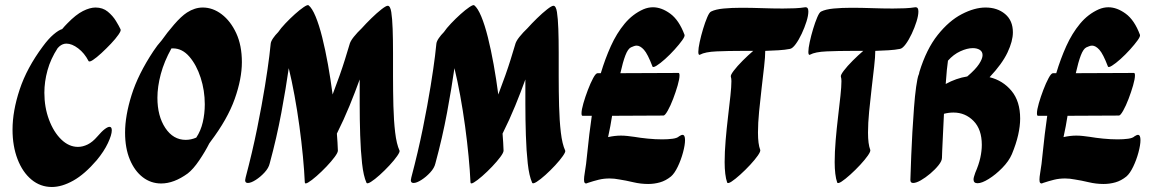

<svg xmlns="http://www.w3.org/2000/svg" viewBox="-20 -730 4605 766"><path d="M333 -487Q317 -518 292 -537Q267 -556 245 -556Q230 -556 217 -545Q213 -541 210 -538Q182 -495 169.5 -449.5Q157 -404 157 -360Q157 -302 175.5 -252.5Q194 -203 224.5 -173.5Q255 -144 291 -144Q310 -144 329.5 -153.5Q349 -163 368 -185Q386 -206 398 -215Q410 -224 417 -224Q426 -224 426 -210Q426 -192 410.5 -159Q395 -126 366 -91Q318 -35 272.5 -9.5Q227 16 187 16Q141 16 105.5 -13.5Q70 -43 50 -95Q30 -147 30 -213Q30 -287 58.5 -373Q87 -459 151 -545Q173 -575 193.5 -592.5Q214 -610 228 -614Q238 -626 249 -637Q283 -672 311 -686Q339 -700 361 -700Q390 -700 410 -683.5Q430 -667 442.5 -646.5Q455 -626 461 -613Q464 -608 452.5 -591.5Q441 -575 422.5 -555.5Q404 -536 384.5 -518Q365 -500 350.5 -490.5Q336 -481 333 -487Z M729 -38Q674 2 623 2Q582 2 549.5 -23Q517 -48 498 -93.5Q479 -139 479 -201Q479 -268 505 -351Q531 -434 592 -526Q607 -549 625 -569Q646 -599 674.5 -632Q703 -665 726 -680Q757 -700 789 -700Q829 -700 864.5 -673Q900 -646 922.5 -597.5Q945 -549 945 -482Q945 -416 916.5 -335.5Q888 -255 820 -165Q817 -161 815 -158Q799 -126 775 -90.5Q751 -55 729 -38ZM608 -340Q608 -267 639.5 -219.5Q671 -172 721 -172Q742 -172 763 -181Q781 -208 789 -242.5Q797 -277 797 -314Q797 -369 780.5 -420Q764 -471 735.5 -504Q707 -537 670 -537Q667 -537 664 -537Q635 -485 621.5 -434.5Q608 -384 608 -340Z M960 -22Q987 -124 1006 -218Q1025 -312 1037 -386.5Q1049 -461 1054.5 -506.5Q1060 -552 1060 -556Q1061 -565 1069.5 -577.5Q1078 -590 1090 -602Q1100 -617 1118.5 -636.5Q1137 -656 1156.5 -673.5Q1176 -691 1191.5 -701.5Q1207 -712 1211 -709Q1225 -698 1239 -664.5Q1253 -631 1265.5 -581Q1278 -531 1288.5 -472.5Q1299 -414 1307 -353Q1339 -437 1356 -492Q1373 -547 1374 -551Q1377 -565 1391.5 -583Q1406 -601 1423 -617Q1440 -636 1461.5 -657Q1483 -678 1501.5 -692.5Q1520 -707 1527 -707Q1537 -707 1541 -682Q1545 -657 1546.5 -614.5Q1548 -572 1548 -519V-425Q1548 -365 1549.5 -307Q1551 -249 1556.5 -202Q1562 -155 1574 -129Q1576 -124 1564.5 -107.5Q1553 -91 1534 -70.5Q1515 -50 1495 -32Q1475 -14 1460 -4.5Q1445 5 1442 -1Q1430 -28 1424.5 -78Q1419 -128 1417 -190.5Q1415 -253 1415 -316V-413Q1397 -363 1374.5 -308Q1352 -253 1324 -197Q1327 -160 1328 -129Q1328 -121 1315 -103.5Q1302 -86 1282.5 -65.5Q1263 -45 1243 -27.5Q1223 -10 1209.5 -2Q1196 6 1196 -3Q1194 -48 1188.5 -106Q1183 -164 1174.5 -226.5Q1166 -289 1155 -349Q1144 -409 1132 -458Q1121 -380 1102.5 -280.5Q1084 -181 1056 -78Q1052 -60 1035.5 -42Q1019 -24 1000 -12Q981 0 969 0Q958 0 958 -11Q958 -14 960 -22Z M1621 -22Q1648 -124 1667 -218Q1686 -312 1698 -386.5Q1710 -461 1715.5 -506.5Q1721 -552 1721 -556Q1722 -565 1730.5 -577.5Q1739 -590 1751 -602Q1761 -617 1779.5 -636.5Q1798 -656 1817.5 -673.5Q1837 -691 1852.5 -701.5Q1868 -712 1872 -709Q1886 -698 1900 -664.5Q1914 -631 1926.5 -581Q1939 -531 1949.5 -472.5Q1960 -414 1968 -353Q2000 -437 2017 -492Q2034 -547 2035 -551Q2038 -565 2052.5 -583Q2067 -601 2084 -617Q2101 -636 2122.5 -657Q2144 -678 2162.5 -692.5Q2181 -707 2188 -707Q2198 -707 2202 -682Q2206 -657 2207.5 -614.5Q2209 -572 2209 -519V-425Q2209 -365 2210.5 -307Q2212 -249 2217.5 -202Q2223 -155 2235 -129Q2237 -124 2225.5 -107.5Q2214 -91 2195 -70.5Q2176 -50 2156 -32Q2136 -14 2121 -4.5Q2106 5 2103 -1Q2091 -28 2085.5 -78Q2080 -128 2078 -190.5Q2076 -253 2076 -316V-413Q2058 -363 2035.5 -308Q2013 -253 1985 -197Q1988 -160 1989 -129Q1989 -121 1976 -103.5Q1963 -86 1943.5 -65.5Q1924 -45 1904 -27.5Q1884 -10 1870.5 -2Q1857 6 1857 -3Q1855 -48 1849.5 -106Q1844 -164 1835.5 -226.5Q1827 -289 1816 -349Q1805 -409 1793 -458Q1782 -380 1763.5 -280.5Q1745 -181 1717 -78Q1713 -60 1696.5 -42Q1680 -24 1661 -12Q1642 0 1630 0Q1619 0 1619 -11Q1619 -14 1621 -22Z M2364 -438H2377Q2394 -495 2417 -546Q2440 -597 2472 -635.5Q2504 -674 2547 -693Q2566 -701 2585 -701Q2619 -701 2654 -675.5Q2689 -650 2711 -591Q2713 -585 2701.5 -569Q2690 -553 2671.5 -532.5Q2653 -512 2633.5 -494.5Q2614 -477 2599.5 -468Q2585 -459 2583 -465Q2564 -515 2549 -531.5Q2534 -548 2520 -548Q2514 -548 2508 -545.5Q2502 -543 2497 -541Q2485 -535 2475 -509Q2465 -483 2455 -438L2687 -439Q2691 -439 2691 -429Q2691 -415 2683.5 -389Q2676 -363 2665.5 -335.5Q2655 -308 2644 -288.5Q2633 -269 2627 -269L2422 -268Q2419 -248 2415 -227Q2411 -206 2406 -183Q2419 -186 2432 -187.5Q2445 -189 2457 -189Q2470 -189 2483.5 -187.5Q2497 -186 2511 -184Q2534 -180 2564 -177Q2594 -174 2622 -174Q2645 -174 2663.5 -176.5Q2682 -179 2689 -186Q2698 -192 2703 -192Q2713 -192 2713 -171Q2713 -152 2705 -122Q2697 -92 2684 -65Q2671 -38 2657 -26Q2636 -9 2613 -2.5Q2590 4 2566 4Q2536 4 2506.5 -3Q2477 -10 2451 -14Q2431 -18 2412 -18Q2389 -18 2368.5 -13Q2348 -8 2324 0Q2324 0 2322 1Q2320 2 2318 2Q2315 2 2312.5 -1Q2310 -4 2310 -14Q2310 -23 2313 -41Q2318 -67 2324 -129Q2330 -191 2341 -268H2304Q2300 -268 2300 -278Q2300 -292 2307.5 -318Q2315 -344 2325.5 -371.5Q2336 -399 2346.5 -418.5Q2357 -438 2364 -438Z M3132 -535Q3112 -531 3086.5 -529.5Q3061 -528 3033 -527Q3033 -504 3028.5 -464.5Q3024 -425 3018.5 -378Q3013 -331 3008.5 -285Q3004 -239 3004 -201Q3004 -155 3013 -132Q3015 -126 3003.5 -109.5Q2992 -93 2973 -72.5Q2954 -52 2933.5 -33.5Q2913 -15 2898.5 -5.5Q2884 4 2881 -2Q2876 -16 2873.5 -37Q2871 -58 2871 -83Q2871 -123 2875 -170.5Q2879 -218 2884.5 -264Q2890 -310 2894 -347.5Q2898 -385 2898 -406Q2898 -417 2896 -423Q2893 -429 2907 -447.5Q2921 -466 2943 -488Q2965 -510 2985 -527Q2982 -527 2978 -527H2940Q2885 -527 2839 -525Q2793 -523 2773 -512Q2772 -512 2771.5 -511.5Q2771 -511 2771 -511Q2766 -511 2766 -523Q2766 -537 2771.5 -562.5Q2777 -588 2785 -614.5Q2793 -641 2801.5 -661Q2810 -681 2817 -684Q2835 -693 2867 -696Q2899 -699 2938 -699Q2977 -699 3020 -697.5Q3063 -696 3103 -696Q3129 -696 3151.5 -697Q3174 -698 3192 -701H3195Q3205 -701 3205 -684Q3205 -668 3197.5 -644Q3190 -620 3178.5 -595.5Q3167 -571 3154.5 -554Q3142 -537 3132 -535Z M3571 -535Q3551 -531 3525.5 -529.5Q3500 -528 3472 -527Q3472 -504 3467.5 -464.5Q3463 -425 3457.5 -378Q3452 -331 3447.5 -285Q3443 -239 3443 -201Q3443 -155 3452 -132Q3454 -126 3442.5 -109.5Q3431 -93 3412 -72.5Q3393 -52 3372.5 -33.5Q3352 -15 3337.5 -5.5Q3323 4 3320 -2Q3315 -16 3312.5 -37Q3310 -58 3310 -83Q3310 -123 3314 -170.5Q3318 -218 3323.5 -264Q3329 -310 3333 -347.5Q3337 -385 3337 -406Q3337 -417 3335 -423Q3332 -429 3346 -447.5Q3360 -466 3382 -488Q3404 -510 3424 -527Q3421 -527 3417 -527H3379Q3324 -527 3278 -525Q3232 -523 3212 -512Q3211 -512 3210.5 -511.5Q3210 -511 3210 -511Q3205 -511 3205 -523Q3205 -537 3210.5 -562.5Q3216 -588 3224 -614.5Q3232 -641 3240.5 -661Q3249 -681 3256 -684Q3274 -693 3306 -696Q3338 -699 3377 -699Q3416 -699 3459 -697.5Q3502 -696 3542 -696Q3568 -696 3590.5 -697Q3613 -698 3631 -701H3634Q3644 -701 3644 -684Q3644 -668 3636.5 -644Q3629 -620 3617.5 -595.5Q3606 -571 3593.5 -554Q3581 -537 3571 -535Z M4017 -115Q4005 -87 3978.5 -60Q3952 -33 3924.5 -16Q3897 1 3880 1Q3864 1 3864 -14Q3864 -19 3866 -25.5Q3868 -32 3871 -41Q3885 -73 3891 -100.5Q3897 -128 3897 -152Q3897 -214 3864 -247.5Q3831 -281 3784 -281Q3765 -281 3746 -276Q3744 -232 3742 -193Q3740 -154 3739 -128.5Q3738 -103 3738 -100Q3738 -88 3724.5 -71Q3711 -54 3691.5 -37.5Q3672 -21 3653.5 -10.5Q3635 0 3623 0Q3612 0 3612 -12Q3612 -13 3613 -40Q3614 -67 3615.5 -110Q3617 -153 3620 -203Q3623 -253 3626.5 -300.5Q3630 -348 3635 -383.5Q3640 -419 3645 -432Q3645 -433 3646 -433Q3647 -438 3648 -443Q3676 -534 3721 -590.5Q3766 -647 3817 -673.5Q3868 -700 3912 -700Q3959 -700 3990 -674Q4021 -648 4021 -601Q4021 -566 3999.5 -520.5Q3978 -475 3928 -422Q3981 -409 4015.5 -367.5Q4050 -326 4050 -257Q4050 -227 4042 -191.5Q4034 -156 4017 -115ZM3861 -538Q3839 -538 3811.5 -525.5Q3784 -513 3762 -488Q3760 -475 3757.5 -450.5Q3755 -426 3753 -395Q3795 -418 3839 -425Q3872 -453 3886 -474.5Q3900 -496 3900 -510Q3900 -524 3889 -531Q3878 -538 3861 -538Z M4181 -438H4194Q4211 -495 4234 -546Q4257 -597 4289 -635.5Q4321 -674 4364 -693Q4383 -701 4402 -701Q4436 -701 4471 -675.5Q4506 -650 4528 -591Q4530 -585 4518.5 -569Q4507 -553 4488.5 -532.5Q4470 -512 4450.5 -494.5Q4431 -477 4416.5 -468Q4402 -459 4400 -465Q4381 -515 4366 -531.5Q4351 -548 4337 -548Q4331 -548 4325 -545.5Q4319 -543 4314 -541Q4302 -535 4292 -509Q4282 -483 4272 -438L4504 -439Q4508 -439 4508 -429Q4508 -415 4500.5 -389Q4493 -363 4482.5 -335.5Q4472 -308 4461 -288.5Q4450 -269 4444 -269L4239 -268Q4236 -248 4232 -227Q4228 -206 4223 -183Q4236 -186 4249 -187.5Q4262 -189 4274 -189Q4287 -189 4300.5 -187.5Q4314 -186 4328 -184Q4351 -180 4381 -177Q4411 -174 4439 -174Q4462 -174 4480.5 -176.5Q4499 -179 4506 -186Q4515 -192 4520 -192Q4530 -192 4530 -171Q4530 -152 4522 -122Q4514 -92 4501 -65Q4488 -38 4474 -26Q4453 -9 4430 -2.5Q4407 4 4383 4Q4353 4 4323.5 -3Q4294 -10 4268 -14Q4248 -18 4229 -18Q4206 -18 4185.5 -13Q4165 -8 4141 0Q4141 0 4139 1Q4137 2 4135 2Q4132 2 4129.5 -1Q4127 -4 4127 -14Q4127 -23 4130 -41Q4135 -67 4141 -129Q4147 -191 4158 -268H4121Q4117 -268 4117 -278Q4117 -292 4124.5 -318Q4132 -344 4142.5 -371.5Q4153 -399 4163.5 -418.5Q4174 -438 4181 -438Z"/></svg>

Font: Ga Maamli
Style: Regular
Weight: 400
Designer: Afotey Clement Nii Odai, Ama Asantewa Diaka, David Abbey-Thompson
Foundry: Sorkin Type Co.
Version: Version 1.000; ttfautohint (v1.8.4.7-5d5b)